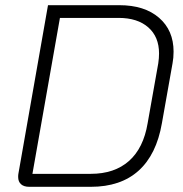

<svg xmlns="http://www.w3.org/2000/svg" viewBox="-20 -720 707 740"><path d="M50 -38Q50 -47 51 -51L165 -700H440Q537 -700 593 -651.5Q649 -603 649 -521Q649 -497 645 -476L604 -245Q583 -124 514 -62Q445 0 330 0H93Q72 0 61 -10Q50 -20 50 -38ZM330 -50Q421 -50 477 -99.5Q533 -149 549 -245L590 -476Q593 -496 593 -514Q593 -578 551.5 -614.5Q510 -651 437 -651H211L105 -50Z"/></svg>

Font: Bai Jamjuree Light
Style: Italic
Weight: 300
Italic angle: -10°
Version: Version 1.000; ttfautohint (v1.6)